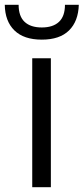

<svg xmlns="http://www.w3.org/2000/svg" viewBox="-66 -784 350 804"><path d="M109 -618Q34 -618 -5.5 -656.5Q-45 -695 -46 -764H12Q12 -716 37 -692.5Q62 -669 109 -669Q156 -669 181 -692.5Q206 -716 206 -764H264Q262 -695 223 -656.5Q184 -618 109 -618ZM69 -540H147V0H69Z"/></svg>

Font: Encode Sans Condensed
Style: Regular
Weight: 400
Designer: Pablo Impallari, Andres Torresi
Foundry: Pablo Impallari, Andres Torresi
Version: Version 1.000; ttfautohint (v1.00) -l 8 -r 50 -G 200 -x 14 -